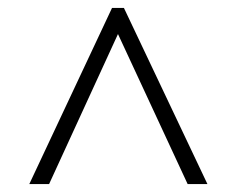

<svg xmlns="http://www.w3.org/2000/svg" viewBox="-20 -734 599 485"><path d="M54 -269H104L278 -648L454 -269H504L293 -714H263Z"/></svg>

Font: Noto Serif Georgian Light
Style: Regular
Weight: 300
Designer: Monotype Design Team, Akaki Razmadze
Foundry: Google LLC
Version: Version 2.003